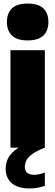

<svg xmlns="http://www.w3.org/2000/svg" viewBox="-20 -833 312 1083"><path d="M39 0V-550H233V0ZM136 -605Q75.5 -605 47.2 -632.8Q19 -660.5 19 -709Q19 -758 47.2 -785.5Q75.5 -813 136 -813Q197 -813 225 -785.5Q253 -758 253 -709Q253 -660.5 225 -632.8Q197 -605 136 -605ZM148 230Q80.5 230 46.2 200Q12 170 12 119Q12 85.5 26.8 57.5Q41.5 29.5 77.5 5Q113.5 -19.5 177 -43L233 0Q186 18 161.8 36Q137.5 54 128.8 72Q120 90 120 108Q120 153 174 153Q198.5 153 233 140V215Q216 221 196 225.5Q176 230 148 230Z"/></svg>

Font: Encode Sans Condensed Condensed Black
Style: Regular
Weight: 900
Width: 3
Designer: Multiple Designers
Foundry: Impallari Type
Version: Version 3.000; ttfautohint (v1.8.3) -l 8 -r 50 -G 200 -x 14 